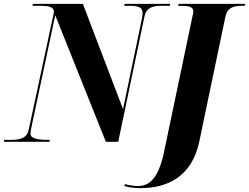

<svg xmlns="http://www.w3.org/2000/svg" viewBox="-55 -734 1290 994"><path d="M-35 0H201L203 -10H194C138 -10 103 -17 103 -42C103 -50 104 -58 108 -77L231 -655L493 0H557L693 -649C704 -699 742 -704 784 -704H824L826 -714H590L588 -704H616C663 -704 683 -695 683 -667C683 -660 682 -650 680 -639L582 -169L374 -714H115L113 -704H151C193 -704 224 -700 224 -673C224 -666 221 -655 217 -637L94 -64C85 -17 46 -10 3 -10H-33ZM673 240C813 240 938 179 976 2L1112 -648C1122 -697 1158 -704 1200 -704H1212L1215 -714H870L867 -704H880C919 -704 946 -700 946 -674C946 -668 943 -658 942 -652L799 30C769 189 721 229 658 229C638 229 611 225 592 219L589 229C614 236 637 240 673 240Z"/></svg>

Font: Noto Serif Display SemiCondensed ExtraBold
Style: Italic
Weight: 800
Width: 4
Italic angle: -12°
Designer: Monotype Design Team
Foundry: Monotype Imaging Inc.
Version: Version 2.009